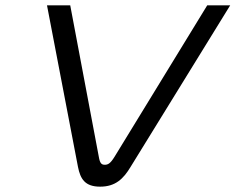

<svg xmlns="http://www.w3.org/2000/svg" viewBox="-20 -690 882 719"><path d="M156 -670 272 -65C281 -20 298 9 355 9C412 9 442 -20 469 -65L842 -670H756L409 -103C393 -77 384 -73 372 -73C360 -73 354 -79 350 -103L243 -670Z"/></svg>

Font: LT Wave Light
Style: Italic
Weight: 300
Designer: Daniel Lyons
Version: Version 2.5 (Glyphs App)